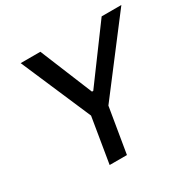

<svg xmlns="http://www.w3.org/2000/svg" viewBox="-160 -890 1056 1052"><g transform="rotate(-30 368.0 -363.5)"><path d="M99.1 -727.3H223.7L359.4 -396.7H367.5L611.5 -727.3H736.2L399.1 -285.5L351.6 0H242.2L289.4 -285.5Z"/></g></svg>

Font: Inter P Medium
Style: Italic
Weight: 500
Italic angle: 9.39999°
Designer: Rasmus Andersson
Foundry: rsms
Version: Version 3.018;git-588b23468